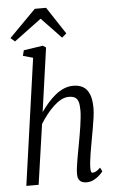

<svg xmlns="http://www.w3.org/2000/svg" viewBox="-66 -1081 677 1135"><g transform="rotate(-5 272.0 -514.0)"><path d="M400 10Q384.5 10 372.8 4.5Q361 -1 354.8 -12.8Q348.5 -24.5 348.5 -43.5Q348.5 -59.5 351.2 -81.2Q354 -103 358.2 -127.8Q362.5 -152.5 367 -177Q371.5 -201.5 375.5 -223Q379.5 -245 384 -270.8Q388.5 -296.5 392.5 -323.2Q396.5 -350 399 -374.5Q401.5 -399 401.5 -417.5Q401.5 -450.5 395.5 -468.8Q389.5 -487 375.8 -494.8Q362 -502.5 339 -502.5Q317 -502.5 294.5 -490.8Q272 -479 250 -458.5Q228 -438 207.2 -411.8Q186.5 -385.5 168.5 -356.5L117 0H44L150 -751L91 -767.5L99 -800L213 -817L231.5 -805L178 -426Q197.5 -454 219.5 -479.2Q241.5 -504.5 265.8 -524Q290 -543.5 316.5 -554.5Q343 -565.5 371.5 -565.5Q405 -565.5 429 -552Q453 -538.5 466.2 -507.5Q479.5 -476.5 479.5 -423.5Q479.5 -400 475.2 -369Q471 -338 465.2 -305.8Q459.5 -273.5 454.5 -246Q451 -226 446.8 -203Q442.5 -180 438.8 -156.2Q435 -132.5 432.5 -110.5Q430 -88.5 430 -70.5Q430 -57.5 432.5 -50.5Q435 -43.5 441.5 -43.5Q451 -43.5 462.2 -49.5Q473.5 -55.5 487.5 -69.5L499 -47Q495.5 -41 481.5 -27Q467.5 -13 446.5 -1.5Q425.5 10 400 10ZM26.5 -878.5 185 -1038.5H252L358 -877.5L331 -854.5Q302 -885 272.8 -916Q243.5 -947 214 -977Q173.5 -947 133.2 -917Q93 -887 52 -856.5Z"/></g></svg>

Font: Merriweather 24pt SemiCondensed Light
Style: Italic
Weight: 300
Width: 4
Italic angle: -7.8°
Designer: Eben Sorkin
Foundry: Eben Sorkin
Version: Version 2.101